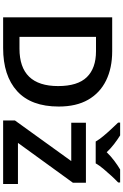

<svg xmlns="http://www.w3.org/2000/svg" viewBox="205 -1012 806 1257"><g transform="rotate(90 608.5 -383.0)"><path d="M677 -364Q677 -183 576 -91.5Q475 0 294 0H93V-714H315Q425 -714 506.5 -674Q588 -634 632.5 -556.5Q677 -479 677 -364ZM543 -360Q543 -488 484.5 -548Q426 -608 315 -608H221V-107H298Q543 -107 543 -360ZM1184 0H768V-77L1034 -446H783V-542H1176V-457L915 -97H1184ZM906 -606Q893 -629 870.5 -656Q848 -683 824 -708.5Q800 -734 782 -753V-766H866Q893 -749 922 -727Q951 -705 976 -678Q1002 -705 1032 -727.5Q1062 -750 1089 -766H1174V-753Q1155 -735 1131 -709Q1107 -683 1084.5 -656Q1062 -629 1049 -606Z"/></g></svg>

Font: Noto Sans SemiBold
Style: Regular
Weight: 600
Designer: Monotype Design Team
Foundry: Monotype Imaging Inc.
Version: Version 2.007